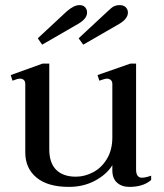

<svg xmlns="http://www.w3.org/2000/svg" viewBox="-20 -722 644 752"><path d="M145 -547 128 -572 242 -678Q270 -702 291 -702Q306 -702 313.5 -693.5Q321 -685 321 -673Q321 -649 287 -629ZM288 -572 402 -678Q403 -679 416 -690.5Q429 -702 448 -702Q464 -702 472.5 -693.5Q481 -685 481 -673Q481 -649 448 -629L306 -547ZM572 -34V-17Q541 10 487 10Q457 10 438.5 -6.5Q420 -23 420 -55V-75Q398 -39 352.5 -14.5Q307 10 250 10Q167 10 123 -26.5Q79 -63 79 -125V-393Q79 -404 73 -409Q67 -414 59 -414Q49 -414 29 -406L22 -428L147 -473H173V-137Q173 -84 200 -57Q227 -30 277 -30Q312 -30 345 -47.5Q378 -65 399 -100Q420 -135 420 -184V-393Q420 -404 413.5 -409Q407 -414 399 -414Q391 -414 369 -406L362 -428L491 -473H513V-58Q513 -26 536 -26Q550 -26 572 -34Z"/></svg>

Font: TavirajRegular
Style: Regular
Weight: 400
Designer: Katatrad Team
Foundry: CadsonDemak
Version: Version 1.000